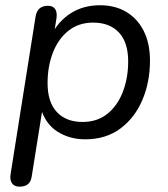

<svg xmlns="http://www.w3.org/2000/svg" viewBox="-20 -515 633 722"><path d="M53.2 186.9Q34.3 186.9 25.3 174.6Q16.4 162.2 19.8 139.9L113.7 -452.1Q117.1 -473 128.7 -483.1Q140.3 -493.3 160.2 -493.3Q179.1 -493.3 187.4 -480.9Q195.7 -468.5 192.3 -445.7L180.1 -369.6L173.3 -383.7Q200.2 -436.4 247.1 -465.8Q294 -495.3 356.3 -495.3Q412.8 -495.3 455.1 -470.1Q497.4 -444.8 520.7 -398.1Q544 -351.4 544 -286.9Q544 -206.6 515.5 -139.4Q487.1 -72.1 432.6 -31.6Q378.1 8.9 300.1 8.9Q241.4 8.9 195.5 -20.4Q149.7 -49.8 132.7 -110.3H140.6L99.3 148.1Q96.4 168 85.3 177.4Q74.1 186.9 53.2 186.9ZM290.3 -56.4Q345.9 -56.4 384 -87.1Q422.1 -117.9 442 -169.8Q462 -221.7 462 -284.1Q462 -355.8 427.1 -392.9Q392.2 -430 330.6 -430Q275.5 -430 237.1 -399.2Q198.8 -368.4 178.9 -317Q158.9 -265.7 158.9 -202.2Q158.9 -131 193.8 -93.7Q228.7 -56.4 290.3 -56.4Z"/></svg>

Font: Nunito ExtraLight
Style: Italic
Weight: 200
Italic angle: -9°
Designer: Vernon Adams
Foundry: Vernon Adams
Version: Version 3.602